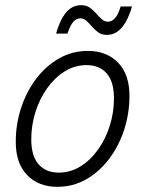

<svg xmlns="http://www.w3.org/2000/svg" viewBox="-20 -715 573 743"><path d="M41 -166Q41 -235 62 -298.5Q83 -362 121 -411.5Q159 -461 209.5 -489.5Q260 -518 320 -518Q393 -518 437 -472.5Q481 -427 481 -344Q481 -275 460 -211.5Q439 -148 401 -98.5Q363 -49 312.5 -20.5Q262 8 202 8Q129 8 85 -37.5Q41 -83 41 -166ZM101 -176Q101 -111 129.5 -79Q158 -47 207 -47Q253 -47 292 -71.5Q331 -96 360 -137Q389 -178 405 -229Q421 -280 421 -334Q421 -399 393 -431Q365 -463 315 -463Q269 -463 230 -438.5Q191 -414 162 -373Q133 -332 117 -281Q101 -230 101 -176ZM197 -585Q212 -638 235.5 -666.5Q259 -695 295 -695Q314 -695 327.5 -685.5Q341 -676 352 -663Q363 -650 374 -640.5Q385 -631 398 -631Q412 -631 424.5 -644Q437 -657 447 -690H491Q476 -638 452 -609Q428 -580 393 -580Q374 -580 360.5 -589.5Q347 -599 336 -612Q325 -625 314.5 -634.5Q304 -644 291 -644Q276 -644 264 -631Q252 -618 241 -585Z"/></svg>

Font: Radio Canada Light
Style: Italic
Weight: 300
Italic angle: -12°
Designer: Charles Daoud, Etienne Aubert Bonn, Alexandre Saumier Demers, Jacques Le Bailly
Foundry: Radio-Canada
Version: Version 2.104; ttfautohint (v1.8.4.7-5d5b);gftools[0.9.28.de